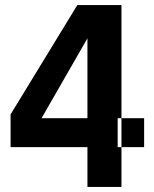

<svg xmlns="http://www.w3.org/2000/svg" viewBox="-20 -742 613 762"><path d="M447 -273H462V-158H447ZM327 -590V-273H145ZM462 -722H287L22 -288V-158H327V0H462V-158H552V-273H462Z"/></svg>

Font: Perun
Style: Bold
Weight: 700
Foundry: Copyright (c) Stefan Peev, Context Ltd, 2016
Version: Version 1.089